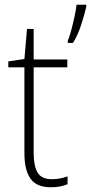

<svg xmlns="http://www.w3.org/2000/svg" viewBox="-20 -780 384 810"><path d="M199 -24Q218 -24 235 -27.5Q252 -31 265 -36V-3Q251 3 234 6.5Q217 10 194 10Q134 10 108.5 -26.5Q83 -63 83 -133V-496H15V-521L83 -531L94 -658H122V-529H264V-496H122V-135Q122 -80 138.5 -52Q155 -24 199 -24ZM344 -752Q337 -719 322 -674Q307 -629 288 -599H266V-608Q272 -621 280 -650.5Q288 -680 294.5 -710.5Q301 -741 303 -760H344Z"/></svg>

Font: Noto Sans Khmer SemiCondensed ExtraLight
Style: Regular
Weight: 200
Width: 4
Designer: Danh Hong and the Monotype Design Team
Foundry: Monotype Imaging Inc.
Version: Version 2.004; ttfautohint (v1.8.4.7-5d5b)